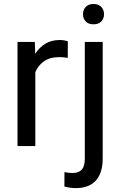

<svg xmlns="http://www.w3.org/2000/svg" viewBox="-20 -741 618 974"><path d="M324.2 -531.2 323.7 -447.3Q303.7 -451.2 279.8 -451.2Q233.4 -451.2 203.6 -430.4Q173.8 -409.7 159.2 -375V0H68.8V-528.3H156.7L158.7 -467.8Q178.7 -500 209.7 -519Q240.7 -538.1 284.2 -538.1Q293.9 -538.1 306.6 -535.9Q319.3 -533.7 324.2 -531.2Z M400.9 -668.5Q400.9 -690.4 414.6 -705.6Q428.2 -720.7 454.1 -720.7Q480.5 -720.7 494.1 -705.6Q507.8 -690.4 507.8 -668.5Q507.8 -647.5 494.1 -632.6Q480.5 -617.7 454.1 -617.7Q428.2 -617.7 414.6 -632.6Q400.9 -647.5 400.9 -668.5ZM410.2 -528.3H501V63Q501 135.7 466.6 174.6Q432.1 213.4 362.8 213.4Q350.6 213.4 334.2 210.9Q317.9 208.5 306.6 205.1L307.1 132.3Q316.4 134.3 328.1 135.5Q339.8 136.7 348.6 136.7Q378.4 136.7 394.3 119.9Q410.2 103 410.2 63Z"/></svg>

Font: Vazirmatn RD
Style: Regular
Weight: 400
Designer: Saber Rastikerdar
Foundry: Saber Rastikerdar
Version: Version 32.102